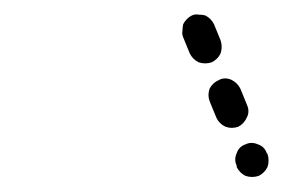

<svg xmlns="http://www.w3.org/2000/svg" viewBox="-20 -544 394 262"><path d="M333 -304Q341 -308 345 -316Q348 -325 345 -334L344 -335Q341 -344 332 -347Q323 -351 315 -347Q306 -344 303 -335Q299 -326 303 -318V-316Q307 -308 315 -304Q324 -301 333 -304ZM305 -371Q313 -375 317 -384Q321 -392 317 -401L308 -423Q304 -431 296 -435Q287 -439 279 -435Q270 -431 266 -423Q263 -414 266 -406L275 -384Q279 -375 288 -371Q296 -368 305 -371ZM269 -459Q277 -463 281 -471Q284 -480 281 -489L272 -511Q270 -515 267 -518Q264 -521 260 -523Q256 -524 251 -524Q247 -525 242 -523Q238 -521 235 -518Q232 -515 230 -511Q229 -507 229 -502Q228 -498 230 -493L239 -471Q243 -463 251 -459Q260 -456 269 -459Z"/></svg>

Font: FRB American Cursive Guidelines Dashed Extrabold
Style: Bold Italic
Weight: 800
Italic angle: -25°
Version: Version 2.0;Modular Font Editor K font №1